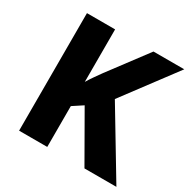

<svg xmlns="http://www.w3.org/2000/svg" viewBox="-161 -862 996 1010"><g transform="rotate(30 337.5 -357.0)"><path d="M675 0H481L316 -288L255 -248V0H84V-714H255V-395Q268 -417 283.5 -439Q299 -461 314 -482L488 -714H675L437 -396Z"/></g></svg>

Font: Noto Sans Armenian ExtraBold
Style: Regular
Weight: 800
Version: Version 2.007